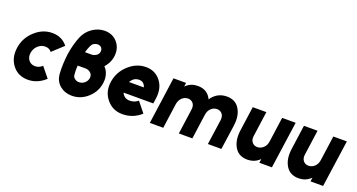

<svg xmlns="http://www.w3.org/2000/svg" viewBox="-45 -1311 3568 1921"><g transform="rotate(20 1739.5 -350.0)"><path d="M341 -512Q238 -512 156 -436Q73 -360 58 -250Q43 -140 103 -64Q163 12 267 12Q369 12 452 -65L365 -172Q331 -140 289 -140Q246 -140 220 -172Q195 -205 202 -250Q209 -297 242 -328Q277 -360 320 -360Q363 -360 388 -328L504 -435Q444 -512 341 -512Z M826 -712Q758 -712 696 -670Q637 -629 608 -561Q573 -476 556 -369Q549 -316 546.5 -260Q544 -204 548 -147Q556 -75 607 -32Q661 12 735 12Q830 12 903 -54Q976 -120 989 -216Q997 -271 979 -319Q973 -335 964 -349.5Q955 -364 942 -377Q952 -389 961 -401Q970 -413 977 -426Q996 -462 1002 -502Q1014 -590 963 -651Q912 -712 826 -712ZM804 -560Q832 -560 846 -543Q861 -525 857 -500Q854 -475 832 -460Q808 -443 781 -443H711Q718 -466 726 -487.5Q734 -509 740 -520Q745 -529 751 -536.5Q757 -544 766 -549Q785 -560 804 -560ZM689 -292H771Q805 -292 828 -270Q850 -250 846 -217Q842 -185 816 -162Q790 -140 756 -140Q732 -140 713 -154Q703 -161 697.5 -169Q692 -177 690 -188Q688 -206 687 -231.5Q686 -257 689 -292Z M1529 -195 1537 -250Q1553 -362 1496 -436Q1437 -512 1339 -512Q1236 -512 1154 -436Q1071 -360 1056 -250Q1041 -142 1106 -65Q1170 12 1273 12Q1387 12 1471 -65L1385 -172Q1349 -140 1295 -140Q1262 -140 1238 -159Q1230 -166 1223.5 -175Q1217 -184 1213 -195ZM1316 -369Q1346 -369 1363 -352Q1379 -338 1385 -313H1227Q1240 -336 1259 -351Q1284 -369 1316 -369Z M2325 0 2362 -258Q2370 -314 2363 -360Q2356 -406 2334 -441Q2292 -512 2199 -512Q2108 -512 2049 -442Q2046 -437 2042 -432Q2038 -427 2035 -422Q2033 -427 2030.5 -431.5Q2028 -436 2025 -441Q1982 -512 1890 -512Q1819 -512 1771 -468Q1769 -466 1766.5 -463.5Q1764 -461 1762 -459L1767 -500H1633L1563 0H1706L1743 -265Q1750 -308 1777 -334Q1805 -360 1840 -360Q1875 -360 1896 -334Q1916 -308 1909 -265L1872 0H2016L2053 -265Q2059 -308 2086 -334Q2114 -360 2149 -360Q2184 -360 2205 -334Q2225 -308 2219 -265L2181 0Z M2477 -500 2441 -242Q2433 -186 2440 -140.5Q2447 -95 2469 -59Q2512 12 2605 12Q2672 12 2720 -28Q2724 -31 2727.5 -34.5Q2731 -38 2735 -42L2729 0H2863L2934 -500H2790L2753 -235Q2747 -192 2719 -166Q2690 -140 2655 -140Q2620 -140 2599 -166Q2578 -192 2585 -235L2622 -500Z M3022 -500 2986 -242Q2978 -186 2985 -140.5Q2992 -95 3014 -59Q3057 12 3150 12Q3217 12 3265 -28Q3269 -31 3272.5 -34.5Q3276 -38 3280 -42L3274 0H3408L3479 -500H3335L3298 -235Q3292 -192 3264 -166Q3235 -140 3200 -140Q3165 -140 3144 -166Q3123 -192 3130 -235L3167 -500Z"/></g></svg>

Font: Unageo
Style: ExtraBold-Italic
Weight: 800
Designer: Richard Sepsi
Foundry: Richard Sepsi
Version: Version 2.000